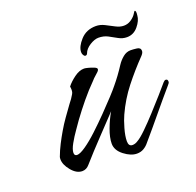

<svg xmlns="http://www.w3.org/2000/svg" viewBox="-84 -503 612 599"><g transform="rotate(-20 222.0 -203.5)"><path d="M275 7Q255 7 233 -10Q211 -27 211 -49Q211 -69 221 -96Q231 -123 244 -145Q213 -112 181.5 -79Q150 -46 120 -12Q110 0 96 0Q77 0 60.5 -20Q44 -40 44 -58Q44 -63 45 -66Q52 -85 61.5 -103.5Q71 -122 81 -139Q92 -158 104.5 -175.5Q117 -193 130 -211Q135 -217 139.5 -223.5Q144 -230 148 -237Q151 -242 151 -249Q151 -256 150 -261Q160 -274 177 -286.5Q194 -299 210 -299Q214 -299 223.5 -296.5Q233 -294 241.5 -290.5Q250 -287 250 -283Q250 -279 246 -275Q241 -270 235 -265Q229 -260 224 -254Q201 -231 180 -205.5Q159 -180 140 -154Q134 -145 121.5 -127.5Q109 -110 99 -92Q89 -74 89 -63Q89 -53 98 -53Q108 -53 127.5 -66.5Q147 -80 170 -101.5Q193 -123 215.5 -146Q238 -169 255.5 -188Q273 -207 280 -216Q301 -241 321 -272Q329 -284 340.5 -293.5Q352 -303 366 -303Q374 -303 386.5 -301.5Q399 -300 399 -289Q399 -285 396.5 -281Q394 -277 391 -274Q358 -240 328.5 -202.5Q299 -165 279 -121Q272 -106 265 -81.5Q258 -57 258 -40Q258 -23 271 -23Q280 -23 289 -29Q300 -35 319 -53.5Q338 -72 359.5 -95.5Q381 -119 400 -140.5Q419 -162 429 -174Q431 -176 433 -177.5Q435 -179 437 -179Q444 -179 444 -171Q444 -167 442 -165Q440 -163 438 -160Q407 -124 376.5 -87Q346 -50 315 -14Q308 -5 298 1Q288 7 275 7ZM228 -335Q225 -335 222 -339.5Q219 -344 219 -350Q219 -368 238.5 -389.5Q258 -411 290 -411Q304 -411 318 -404Q332 -397 346 -389.5Q360 -382 373 -382Q385 -382 395 -388Q405 -394 412 -403Q415 -407 417 -410.5Q419 -414 420 -414Q425 -414 423 -398Q422 -381 407 -363Q392 -345 370 -345Q355 -345 342 -352.5Q329 -360 315.5 -367Q302 -374 285 -374Q272 -374 256 -364Q240 -354 235 -340Q233 -335 228 -335Z"/></g></svg>

Font: Hurricane
Style: Regular
Weight: 400
Designer: Robert E. Leuschke
Foundry: Robert E. Leuschke
Version: Version 1.010; ttfautohint (v1.8.3)